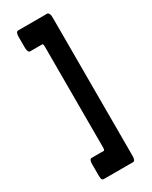

<svg xmlns="http://www.w3.org/2000/svg" viewBox="-203 -762 690 871"><g transform="rotate(-30 142.5 -327.0)"><path d="M63 62.5Q56.6 62.5 53.5 57.6Q50.3 52.7 50.3 38.1V-23.4Q50.3 -48.3 63 -48.3H126Q131.3 -48.3 131.3 -64.5V-590.8Q131.3 -606.4 126 -606.4H63Q50.3 -606.4 50.3 -635.3V-688Q50.3 -715.8 63 -715.8H215.3Q220.7 -715.8 224.6 -707.8Q228.5 -699.7 228 -684.6V34.7Q228.5 62.5 215.3 62.5Z"/></g></svg>

Font: BenchNine
Style: Bold
Weight: 700
Version: Version 1 ; ttfautohint (v0.92.18-e454-dirty) -l 8 -r 50 -G 